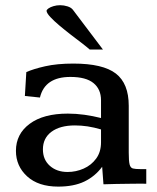

<svg xmlns="http://www.w3.org/2000/svg" viewBox="-20 -692 592 723"><path d="M199.2 10.7Q124.5 10.7 82.3 -27.8Q40 -66.4 40 -124Q40 -187.5 91.8 -225.8Q143.6 -264.2 235.4 -264.2Q266.1 -264.2 297.9 -259.8Q329.6 -255.4 360.4 -247.6V-314.5Q360.4 -356 332 -379.2Q303.7 -402.3 245.1 -402.3Q148.9 -402.3 130.4 -324.7L73.7 -330.6L79.1 -420.4Q104.5 -432.1 149.7 -442.4Q194.8 -452.6 256.3 -452.6Q367.7 -452.6 416.3 -415Q464.8 -377.4 464.8 -293.9V-117.2Q464.8 -85.9 468 -73Q471.2 -60.1 480.5 -57.6Q489.7 -55.2 508.3 -55.2H530.8V0Q523.9 -0.5 512 -0.5Q500 -0.5 487.5 -0.2Q475.1 0 467.3 0Q440.4 0.5 417.2 0.7Q394 1 369.6 2L364.7 -64Q337.9 -27.8 297.9 -8.5Q257.8 10.7 199.2 10.7ZM234.4 -44.4Q266.1 -44.4 294.9 -57.1Q323.7 -69.8 342 -94.7Q360.4 -119.6 360.4 -156.2V-204.6Q334 -212.4 309.8 -216.1Q285.6 -219.7 262.2 -219.7Q206.1 -219.7 173.8 -195.8Q141.6 -171.9 141.6 -129.4Q141.6 -90.8 167.7 -67.6Q193.8 -44.4 234.4 -44.4ZM317.9 -505.4Q307.1 -515.1 287.6 -530Q268.1 -544.9 245.8 -562Q223.6 -579.1 203.4 -596.2Q183.1 -613.3 169.7 -627.7Q156.2 -642.1 155.3 -650.9Q155.3 -655.3 162.6 -660.4Q169.9 -665.5 181.6 -668.9Q193.4 -672.4 206.5 -672.4Q220.7 -672.4 234.4 -668Q248 -663.6 254.4 -655.3L367.7 -505.4Z"/></svg>

Font: Kameron Medium
Style: Regular
Weight: 500
Designer: Vernon Adams
Foundry: Vernon Adams
Version: Version 1.100